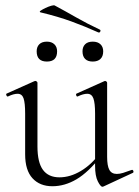

<svg xmlns="http://www.w3.org/2000/svg" viewBox="-20 -704 530 733"><path d="M180 7Q132 7 104 -23.5Q76 -54 76 -115V-270Q76 -311 70 -328.5Q64 -346 47 -346Q32 -346 11 -336Q7 -334 4.5 -340Q2 -346 6 -347L111 -394Q113 -395 115 -395Q117 -395 120 -393Q123 -391 123 -388V-145Q123 -84 144 -55.5Q165 -27 207 -27Q248 -27 289 -51.5Q330 -76 361 -119L366 -108Q317 -46 272 -19.5Q227 7 180 7ZM389 -388V-105Q389 -71 397.5 -55.5Q406 -40 426 -40Q437 -40 450 -44Q463 -48 482 -55Q487 -57 489 -51.5Q491 -46 487 -44L375 8Q373 9 371 9Q364 9 353.5 -11.5Q343 -32 343 -71V-270Q343 -311 336.5 -328.5Q330 -346 313 -346Q298 -346 277 -336Q273 -334 271 -340Q269 -346 273 -347L378 -394Q380 -395 381 -395Q383 -395 386 -393Q389 -391 389 -388ZM356 -580Q305 -603 253 -622Q201 -641 134 -657Q129 -659 135.5 -663.5Q142 -668 153.5 -673.5Q165 -679 175.5 -682Q186 -685 189 -683Q230 -661 271 -637.5Q312 -614 361 -591Q365 -589 363 -584Q361 -579 356 -580ZM159 -469Q120 -469 120 -508Q120 -525 130 -535Q140 -545 159 -545Q177 -545 187.5 -535Q198 -525 198 -508Q198 -469 159 -469ZM334 -469Q315 -469 305 -479Q295 -489 295 -508Q295 -525 305 -535Q315 -545 334 -545Q353 -545 363.5 -535Q374 -525 374 -508Q374 -489 363.5 -479Q353 -469 334 -469Z"/></svg>

Font: Cormorant Garamond Light
Style: Regular
Weight: 300
Designer: Christian Thalmann (Catharsis Fonts)
Foundry: Catharsis Fonts
Version: Version 4.001